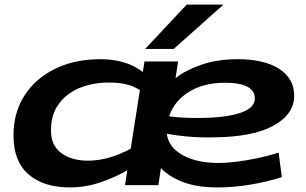

<svg xmlns="http://www.w3.org/2000/svg" viewBox="-20 -810 1339 840"><path d="M286 10Q171 10 105 -47Q39 -104 39 -218Q39 -317 87 -392Q135 -467 221 -509Q307 -551 419 -551Q533 -551 605 -495L612 -541H759L748 -468Q788 -501 858.5 -526Q929 -551 1021 -551Q1135 -551 1201 -509Q1267 -467 1267 -391Q1267 -310 1176 -260Q1085 -210 910 -209Q852 -208 801 -212.5Q750 -217 710 -225Q716 -167 778 -132Q840 -97 937 -97Q967 -97 1010 -102Q1053 -107 1102 -117Q1151 -127 1199 -142L1213 -35Q1151 -15 1076.5 -2.5Q1002 10 932 10Q840 10 778 -14.5Q716 -39 684 -75L673 0H527L537 -65Q484 -34 418.5 -12Q353 10 286 10ZM365 -107Q412 -107 461 -121.5Q510 -136 552 -160L592 -416Q561 -435 528.5 -442Q496 -449 456 -449Q411 -449 366.5 -438Q322 -427 285 -402Q248 -377 225.5 -337Q203 -297 203 -239Q203 -173 248.5 -140Q294 -107 365 -107ZM963 -448Q871 -448 806.5 -408Q742 -368 720 -301Q781 -293 854 -294Q970 -295 1032.5 -316.5Q1095 -338 1095 -379Q1095 -448 963 -448ZM615 -596 797 -790H958L740 -596Z"/></svg>

Font: Georama Extra Expanded SemiBold
Style: Italic
Weight: 600
Width: 8
Italic angle: -9°
Designer: Jean-Baptiste Levee
Foundry: Production Type
Version: Version 1.000